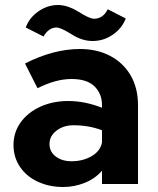

<svg xmlns="http://www.w3.org/2000/svg" viewBox="-20 -736 631 768"><path d="M532 -315V0H388V-53Q360 -21 318.5 -4.5Q277 12 233 12Q177 12 131.5 -9Q86 -30 60 -68.5Q34 -107 34 -156Q34 -207 63 -247Q92 -287 142 -309.5Q192 -332 253 -332Q319 -332 388 -305V-315Q388 -361 358 -390.5Q328 -420 266 -420Q203 -420 130 -383L80 -482Q194 -540 300 -540Q368 -540 420.5 -512.5Q473 -485 502.5 -434.5Q532 -384 532 -315ZM388 -166V-215Q335 -235 274 -235Q234 -235 206 -213.5Q178 -192 178 -160Q178 -129 203 -110Q228 -91 266 -91Q311 -91 346 -111Q381 -131 388 -166ZM154 -590 83 -626Q97 -665 133.5 -690.5Q170 -716 212 -716Q250 -716 294 -689Q338 -661 356 -661Q392 -661 411 -699L483 -662Q468 -623 431.5 -597.5Q395 -572 350 -572Q308 -572 266 -599Q223 -626 206 -626Q175 -626 154 -590Z"/></svg>

Font: Metropolitano
Style: Bold
Weight: 700
Designer: Fonts by Alex Slobzheninov & Chris M. Simpson / Changes by Cristiano Sobral
Foundry: Fonts by Alex Slobzheninov & Chris M. Simpson / Changes by Cristiano Sobral
Version: Version 1.00;August 30, 2020;FontCreator 13.0.0.2681 64-bit